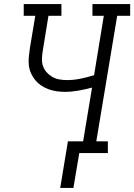

<svg xmlns="http://www.w3.org/2000/svg" viewBox="-20 -755 662 947"><path d="M277 172 315 -58H390L434 -323Q400 -314 366.5 -308Q333 -302 300 -302Q279 -302 258.5 -305Q238 -308 219 -315Q200 -322 183.5 -333Q167 -344 154.5 -359Q142 -374 133.5 -392.5Q125 -411 122.5 -431Q120 -451 122 -472.5Q124 -494 127 -515L154 -677H97V-735H283V-677H219L191 -505Q188 -486 187 -466.5Q186 -447 192 -429.5Q198 -412 210 -398.5Q222 -385 237.5 -376Q253 -367 271.5 -363.5Q290 -360 310 -360Q344 -360 377.5 -367Q411 -374 444 -384L492 -677H436V-735H622V-677H558L455 -58H512V0H371L342 172Z"/></svg>

Font: Iosevka Slab Light Extended
Style: Italic
Weight: 300
Width: 7
Italic angle: -9°
Monospace: yes
Designer: Belleve Invis
Foundry: Belleve Invis
Version: Version 11.1.0; ttfautohint (v1.8.3)